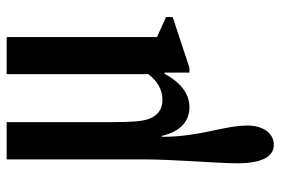

<svg xmlns="http://www.w3.org/2000/svg" viewBox="-150 -414 822 562"><g transform="rotate(-90 261.0 -133.0)"><path d="M118 257.5C152 257.5 174.5 226 174.5 180.5C174.5 111 141.5 41.5 141.5 -69L144 -71.5C156 -18 185.5 10.5 228 10.5C267 10.5 300 -14 326.5 -63L329.5 -62V10.5H343.5L492 -38.5V-58L433.5 -84.5V-524.5H325V-110C305 -83 278.5 -68.5 250 -68.5C222 -68.5 203.5 -82 193.5 -109.5C187 -128.5 184.5 -156 184.5 -220V-524.5H75.5V-126C75.5 -33 64 93 64 150C64 221 82.5 257.5 118 257.5Z"/></g></svg>

Font: Libre Caslon Condensed SemiBold
Style: Regular
Weight: 600
Designer: Pablo Impallari, Rodrigo Fuenzalida, Katja Schimmel, Ertekin Erdin
Foundry: Pablo Impallari, Rodrigo Fuenzalida
Version: Version 2.000;gftools[0.9.33]